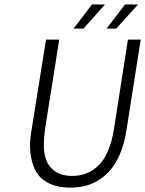

<svg xmlns="http://www.w3.org/2000/svg" viewBox="-20 -840 659 872"><path d="M314 -710 397.9 -819.8H457L358.9 -710ZM463.9 -710 547.9 -819.8H606.9L507.8 -710ZM298.8 12.2Q262.2 12.2 232.2 3.9Q202.1 -4.4 177 -22.9Q151.9 -41.5 137.7 -71.8Q123.5 -102.1 118.2 -145.8Q112.8 -189.5 123 -248L189 -660.2H249L184.1 -251Q176.3 -191.4 180.9 -151.1Q185.5 -110.8 204.6 -86.4Q223.6 -62 249 -51.5Q274.4 -41 308.1 -41Q341.3 -41 370.1 -51.8Q398.9 -62.5 424.6 -85.9Q450.2 -109.4 469 -151.4Q487.8 -193.4 497.1 -251L561 -660.2H619.1L554.2 -248Q545.4 -190.9 527.1 -146Q508.8 -101.1 484.6 -71.8Q460.4 -42.5 429.9 -23.2Q399.4 -3.9 367.2 4.2Q335 12.2 298.8 12.2Z"/></svg>

Font: Office Code Pro D Light Italic
Style: Regular
Weight: 300
Italic angle: -9°
Designer: Nathan Rutzky & Paul D. Hunt
Foundry: Adobe Systems Incorporated
Version: Version 1.004;PS 001.004;hotconv 1.0.70;makeotf.lib2.5.58329